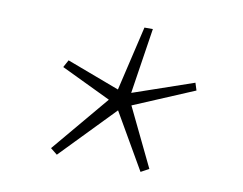

<svg xmlns="http://www.w3.org/2000/svg" viewBox="-55 -618 710 562"><g transform="rotate(10 300.0 -337.0)"><path d="M144 -135 124 -151 266 -320 118 -391 130 -413 287 -354 332 -546H357L327 -351L507 -413L514 -391L334 -315L418 -141L394 -128L298 -294Z"/></g></svg>

Font: Source Code Pro ExtraLight
Style: Italic
Weight: 200
Italic angle: -11°
Monospace: yes
Designer: Paul D. Hunt, Teo Tuominen
Foundry: Adobe Systems Incorporated
Version: Version 1.050;PS 1.000;hotconv 16.6.51;makeotf.lib2.5.65220